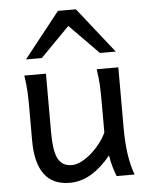

<svg xmlns="http://www.w3.org/2000/svg" viewBox="-55 -826 689 884"><g transform="rotate(-5 289.5 -384.5)"><path d="M449.2 0Q445.8 -8.3 441.9 -19.5Q438 -30.8 434.3 -43.5Q430.7 -56.2 427.5 -70.1Q424.3 -84 422.4 -97.7Q377.9 -43.5 330.8 -15.6Q283.7 12.2 231.9 12.2Q75.7 12.2 75.7 -197.8V-341.8Q75.7 -365.2 75.4 -384.3Q75.2 -403.3 74.2 -421.1Q73.2 -439 71.3 -457.5Q69.3 -476.1 65.9 -498H166V-227.1Q166 -185.5 170.2 -155.5Q174.3 -125.5 184.1 -106.2Q193.8 -86.9 209.7 -77.6Q225.6 -68.4 249 -68.4Q270.5 -68.4 294.9 -81.3Q319.3 -94.2 341.6 -114.3Q363.8 -134.3 382.1 -158.4Q400.4 -182.6 410.2 -205.1V-341.8Q410.2 -365.7 409.9 -385Q409.7 -404.3 408.7 -421.9Q407.7 -439.5 405.8 -457.5Q403.8 -475.6 400.4 -498H500.5V-219.7Q500.5 -148.4 508.5 -95Q516.6 -41.5 532.2 0ZM80.1 -571.3 246.1 -781.2H329.1L495.1 -571.3H421.9L287.6 -708L153.3 -571.3Z"/></g></svg>

Font: Andika New Basic
Style: Regular
Weight: 400
Designer: Victor Gaultney, Annie Olsen, Julie Remington, Don Collingsworth, Eric Hays
Foundry: SIL International
Version: Version 5.500